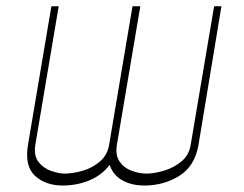

<svg xmlns="http://www.w3.org/2000/svg" viewBox="-20 -565 757 595"><path d="M66.8 -116.5 139.2 -545.5H161.9L89.5 -116.5Q84.2 -83.1 99.1 -63.6Q114 -44 137.4 -35.7Q160.9 -27.3 180.4 -27Q207.4 -27.3 237.2 -36.2Q267 -45.1 290 -64.8Q312.9 -84.5 318.2 -116.5L390.6 -545.5H414.8L342.3 -116.5Q337 -84.5 350.3 -64.8Q363.6 -45.1 386.9 -36.2Q410.2 -27.3 434.7 -27Q458.8 -27.3 488.6 -36.2Q518.5 -45.1 542.3 -64.8Q566.1 -84.5 571 -116.5L643.5 -545.5H666.2L595.2 -116.5Q583.8 -50.1 535.7 -20.1Q487.6 9.9 427.6 9.9Q388.1 9.9 359.6 -5.9Q331 -21.7 319.6 -54Q295.1 -21.7 256.6 -5.9Q218 9.9 174.7 9.9Q121.1 9.9 88.4 -20.2Q55.8 -50.4 66.8 -116.5Z"/></svg>

Font: Inter Thin  BETA
Style: Italic
Weight: 100
Italic angle: -9.39999°
Designer: Rasmus Andersson
Foundry: rsms
Version: Version 3.011;git-f93a4a705